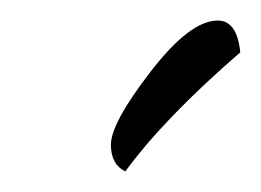

<svg xmlns="http://www.w3.org/2000/svg" viewBox="-20 -577 254 187"><path d="M214 -526Q140 -462 102 -410Q88 -417 88 -436Q88 -457 126.5 -507Q165 -557 192 -557Q211 -557 214 -526Z"/></svg>

Font: Dancing Script
Style: Regular
Weight: 400
Designer: Pablo Impallari
Foundry: Pablo Impallari. www.impallari.com
Version: Version 1.002